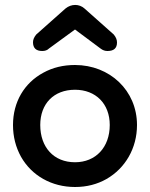

<svg xmlns="http://www.w3.org/2000/svg" viewBox="-20 -732 600 768"><path d="M149 -528C160 -528 169 -531 176 -538L280 -614L382 -538C391 -531 400 -528 410 -528C435 -528 448 -539 448 -562C448 -573 444 -583 435 -594L318 -698C297 -717 265 -717 242 -698L125 -594C116 -583 112 -573 112 -563C112 -540 124 -528 149 -528ZM280 16C327 16 369 5 406 -16C481 -59 528 -139 528 -232C528 -370 419 -472 280 -472C233 -472 191 -462 153 -441C77 -400 32 -324 32 -232C32 -185 43 -143 64 -105C107 -29 187 16 280 16ZM280 -83C195 -83 141 -143 141 -232C141 -317 195 -373 280 -373C363 -373 419 -317 419 -232C419 -143 363 -83 280 -83Z"/></svg>

Font: Dongle
Style: Regular
Weight: 400
Designer: Yanghee Ryu
Foundry: Yanghee Ryu
Version: Version 2.000